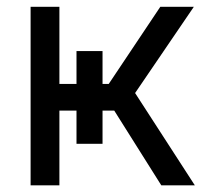

<svg xmlns="http://www.w3.org/2000/svg" viewBox="-20 -556 613 576"><path d="M71.8 0V-535.6H158.2V-304.2H306.2L460.9 -535.6H561.5L385.3 -276.9L564.5 0H463.9L322.8 -224.1H158.2V0ZM209.5 -402.8H287.6V-124.5H209.5Z"/></svg>

Font: Inter 20pt
Style: Regular
Weight: 400
Version: Version 4.001;git-66647c0bb